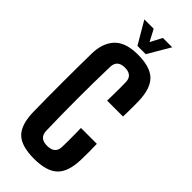

<svg xmlns="http://www.w3.org/2000/svg" viewBox="-310 -1015 1067 1067"><g transform="rotate(45 224.0 -481.5)"><path d="M226.4 9.2Q126.7 9.2 84.4 -32.5Q42.1 -74.2 40 -170.8Q39.2 -221.1 38.7 -279.8Q38.2 -338.5 38.2 -400.1Q38.2 -461.6 38.7 -520.5Q39.2 -579.5 40 -630.4Q41.4 -714 85.2 -761.4Q129.1 -808.8 226.2 -808.8Q322.2 -808.8 365.3 -767.4Q408.4 -725.9 411.2 -629.6Q411.7 -612.4 411.7 -590.2Q411.7 -568 411.3 -546Q410.8 -523.9 410.3 -506.6H285.5Q286 -527.3 286.4 -553.3Q286.9 -579.3 286.9 -605.5Q286.9 -631.6 286.4 -652.2Q285.9 -679.6 270.6 -693.1Q255.4 -706.6 226.2 -706.6Q196.5 -706.6 181.2 -693.1Q165.8 -679.6 164.8 -652.2Q162.9 -593.1 162.2 -529.2Q161.4 -465.3 161.4 -399.9Q161.4 -334.6 162.2 -270.8Q162.9 -207 164.8 -148.3Q165.8 -120.7 181.2 -106.8Q196.6 -93 226.4 -93Q257.9 -93 273.9 -106.8Q289.9 -120.7 290.4 -148.3Q290.9 -169.1 291.1 -195.8Q291.2 -222.5 290.9 -249.1Q290.6 -275.8 290.1 -296.5H414.9Q416.1 -267 416.1 -233.7Q416.2 -200.4 415.2 -170.8Q412.4 -74.2 368.6 -32.5Q324.8 9.2 226.4 9.2ZM189.5 -840.9 112.7 -972.1H186.1L222.2 -903.4L258.2 -972.1H331.6L254.8 -840.9Z"/></g></svg>

Font: Big Shoulders Thin
Style: Regular
Weight: 100
Designer: Patric King
Foundry: XO Type Co
Version: Version 2.002